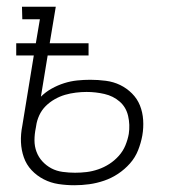

<svg xmlns="http://www.w3.org/2000/svg" viewBox="-20 -540 540 568"><path d="M200 8Q176 8 153 4.5Q130 1 109.5 -9.5Q89 -20 73.5 -36.5Q58 -53 50.5 -74.5Q43 -96 42 -119.5Q41 -143 46 -168L80 -376H28V-412H86L98 -483H46L45 -520H145L127 -412H242V-376H121L101 -254Q115 -268 133 -278Q151 -288 170 -294Q189 -300 208.5 -302Q228 -304 247 -304Q270 -304 293 -301Q316 -298 335.5 -288.5Q355 -279 370.5 -263.5Q386 -248 394 -228Q402 -208 403.5 -185Q405 -162 401 -139Q397 -117 388.5 -95.5Q380 -74 364.5 -56.5Q349 -39 329.5 -26Q310 -13 288 -5.5Q266 2 244 5Q222 8 200 8ZM202 -29Q219 -29 236 -31Q253 -33 270.5 -39Q288 -45 303.5 -55Q319 -65 331.5 -79Q344 -93 351 -110Q358 -127 361 -144Q365 -171 359 -197Q353 -223 334 -239.5Q315 -256 289 -262Q263 -268 236 -268Q221 -268 204.5 -266Q188 -264 172.5 -259.5Q157 -255 142 -246.5Q127 -238 115 -226Q103 -214 96 -198.5Q89 -183 87 -168L86 -162Q82 -143 82 -125Q82 -107 88 -91Q94 -75 105.5 -62.5Q117 -50 132 -42Q147 -34 165.5 -31.5Q184 -29 202 -29Z"/></svg>

Font: Iosevka Curly Slab Extralight
Style: Italic
Weight: 200
Italic angle: -9°
Monospace: yes
Designer: Belleve Invis
Foundry: Belleve Invis
Version: Version 22.1.2; ttfautohint (v1.8.4)